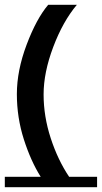

<svg xmlns="http://www.w3.org/2000/svg" viewBox="-20 -777 423 797"><path d="M383 -43V0H0V-43H149Q108 -108 79 -198.5Q50 -289 50 -386.5Q50 -484 90.5 -591.5Q131 -699 180 -757H299Q241 -688 201 -582Q161 -476 161 -385Q161 -294 190.5 -203.5Q220 -113 267 -43Z"/></svg>

Font: Montserrat Subrayada
Style: Regular
Weight: 400
Designer: Julieta Ulanovsky
Foundry: Julieta Ulanovsky
Version: Version 2.001